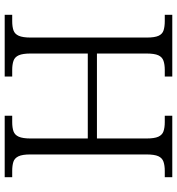

<svg xmlns="http://www.w3.org/2000/svg" viewBox="12 -766 754 818"><g transform="rotate(90 389.0 -357.0)"><path d="M43 0V-32H70Q94 -32 109.5 -37.5Q125 -43 132.5 -60Q140 -77 140 -111V-605Q140 -639 132.5 -655.5Q125 -672 109 -677Q93 -682 70 -682H43V-714H306V-682H278Q255 -682 239 -676.5Q223 -671 215.5 -654.5Q208 -638 208 -603V-393H570V-603Q570 -638 562.5 -654.5Q555 -671 539.5 -676.5Q524 -682 500 -682H473V-714H735V-682H708Q685 -682 669 -676.5Q653 -671 645.5 -654.5Q638 -638 638 -603V-109Q638 -75 646 -58.5Q654 -42 669.5 -37Q685 -32 708 -32H735V0H473V-32H500Q524 -32 539.5 -37.5Q555 -43 562.5 -60Q570 -77 570 -111V-354H208V-111Q208 -77 215.5 -60Q223 -43 239 -37.5Q255 -32 278 -32H306V0Z"/></g></svg>

Font: Noto Serif Kannada Light
Style: Regular
Weight: 300
Version: Version 2.003